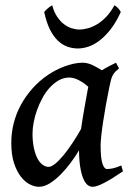

<svg xmlns="http://www.w3.org/2000/svg" viewBox="-20 -698 500 738"><path d="M291.5 -202.1Q294.4 -223.1 298.3 -246.6Q302.2 -270 306.2 -292.2Q310.1 -314.5 313.5 -333.3Q316.9 -352.1 319.3 -364.7Q312 -371.1 303.5 -377.2Q294.9 -383.3 285.6 -388.4Q276.4 -393.6 266.6 -396.7Q256.8 -399.9 246.6 -399.9Q224.6 -399.9 205.8 -389.2Q187 -378.4 171.1 -361.1Q155.3 -343.8 143.1 -321.3Q130.9 -298.8 122.3 -274.9Q113.8 -251 109.4 -227.5Q105 -204.1 105 -185.1Q105 -154.8 109.9 -131.1Q114.7 -107.4 123 -90.8Q131.3 -74.2 142.8 -65.4Q154.3 -56.6 167 -56.6Q177.2 -56.6 192.4 -68.8Q207.5 -81.1 224.4 -101.6Q241.2 -122.1 258.5 -148.2Q275.9 -174.3 291.5 -202.1ZM452.6 -39.6Q410.6 -10.7 381.1 4.6Q351.6 20 335.9 20Q327.1 20 318.4 14.2Q309.6 8.3 302 -7.3Q294.4 -22.9 289.3 -50.3Q284.2 -77.6 283.7 -120.1Q270.5 -97.7 252.2 -73Q233.9 -48.3 213.4 -27.6Q192.9 -6.8 171.4 6.6Q149.9 20 129.9 20Q113.3 20 94.7 10.7Q76.2 1.5 60.3 -18.8Q44.4 -39.1 33.9 -71Q23.4 -103 23.4 -148.9Q23.4 -187.5 32.7 -224.4Q42 -261.2 60.3 -294.9Q78.6 -328.6 105 -358.2Q131.3 -387.7 166 -411.1Q179.2 -419.9 195.1 -428.2Q210.9 -436.5 228.3 -442.9Q245.6 -449.2 263.2 -453.1Q280.8 -457 297.9 -457Q308.1 -457 317.9 -454.3Q327.6 -451.7 336.9 -447.3Q346.2 -442.9 355 -437.7Q363.8 -432.6 371.6 -427.7Q384.3 -436 398.4 -443.1Q412.6 -450.2 425.8 -457L437.5 -435.1Q429.2 -428.2 423.8 -422.9Q418.5 -417.5 414.3 -410.4Q410.2 -403.3 407.2 -393.1Q404.3 -382.8 400.9 -366.2Q393.6 -331.1 387.2 -295.4Q380.9 -259.8 376.2 -229Q371.6 -198.2 369.1 -174.6Q366.7 -150.9 366.7 -140.1Q366.7 -91.3 373.5 -69.8Q380.4 -48.3 391.6 -48.3Q401.4 -48.3 414.1 -51Q426.8 -53.7 446.3 -62ZM444.3 -651.9Q426.3 -612.3 405.5 -585.7Q384.8 -559.1 363 -542.5Q341.3 -525.9 320.1 -518.8Q298.8 -511.7 279.3 -511.7Q257.8 -511.7 238 -519Q218.3 -526.4 201.4 -542.7Q184.6 -559.1 171.4 -585.9Q158.2 -612.8 149.9 -651.9Q156.7 -660.2 165 -667Q173.3 -673.8 180.7 -677.7Q187.5 -651.9 199.5 -634Q211.4 -616.2 225.8 -605.2Q240.2 -594.2 255.6 -589.4Q271 -584.5 285.2 -584.5Q300.3 -584.5 318.1 -589.4Q335.9 -594.2 354 -605.2Q372.1 -616.2 388.9 -634Q405.8 -651.9 419.9 -677.7Q426.8 -673.8 433.1 -667.5Q439.5 -661.1 444.3 -651.9Z"/></svg>

Font: Gentium Book Basic
Style: Italic
Weight: 400
Italic angle: -8°
Designer: J. Victor Gaultney and Annie Olsen
Foundry: SIL International
Version: Version 1.102; 2013; Maintenance release